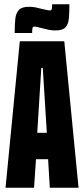

<svg xmlns="http://www.w3.org/2000/svg" viewBox="-20 -882 395 902"><path d="M6 0 73 -688H282L349 0H214L206 -134H149L140 0ZM155 -258H200L181 -563H174ZM49 -727Q49 -767 52 -794Q55 -821 69 -835.5Q83 -850 115 -850Q133 -850 146 -847.5Q159 -845 173 -841Q183 -839 195.5 -836Q208 -833 214 -833Q222 -833 223.5 -840Q225 -847 225 -862H306Q306 -823 303.5 -795.5Q301 -768 287.5 -753.5Q274 -739 241 -739Q224 -739 211 -741.5Q198 -744 184 -748Q174 -750 161.5 -753.5Q149 -757 142 -757Q134 -757 132.5 -749.5Q131 -742 131 -727Z"/></svg>

Font: Saira UltraCondensed Black
Style: Regular
Weight: 900
Width: 1
Designer: Hector Gatti with collaboration of the Omnibus-Type team
Foundry: Omnibus-Type
Version: Version 1.101